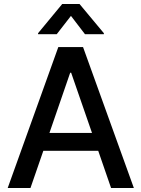

<svg xmlns="http://www.w3.org/2000/svg" viewBox="-20 -943 709 963"><path d="M18.6 0 272.5 -707H396.5L651.4 0H537.1L472.7 -186.5H197.3L132.8 0ZM441.4 -276.4 336.9 -578.1H332L228 -276.4ZM335.9 -863.3 264.6 -771.5H170.9V-776.4L292 -922.9H378.9L501 -776.4V-771.5H406.2Z"/></svg>

Font: Pretendard GOV Medium
Style: Regular
Weight: 500
Designer: Base glyphs from Inter by Rasmus Andersson; Hangeul glyphs from Noto Sans CJK(Source Han Sans) by Jang Soo-young and Kan
Foundry: Kil Hyung-jin
Version: Version 1.309